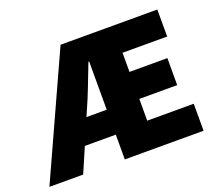

<svg xmlns="http://www.w3.org/2000/svg" viewBox="-132 -806 1097 962"><g transform="rotate(-20 416.0 -325.0)"><path d="M552 -144H800V0H380V-132H215L158 0H-22L274 -650H790V-506H552V-404H754V-260H552ZM272 -265H380V-522H376Q316 -366 308 -348Z"/></g></svg>

Font: Assistant ExtraBold
Style: Regular
Weight: 800
Designer: Hebrew By Ben Nathan, Latin by Paul Hunt
Version: Version 2.001;PS 002.001;hotconv 1.0.88;makeotf.lib2.5.64775